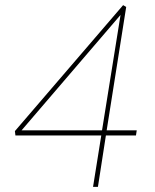

<svg xmlns="http://www.w3.org/2000/svg" viewBox="-20 -724 604 747"><path d="M40 -197 38 -214 459 -704 471 -697 395 -217H512L509 -197H392L361 3H342L374 -197ZM64 -217H377L449 -666Z"/></svg>

Font: Georama Thin
Style: Italic
Weight: 100
Italic angle: -9°
Designer: Jean-Baptiste Levee
Foundry: Production Type
Version: Version 1.000